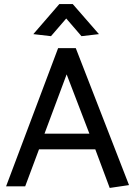

<svg xmlns="http://www.w3.org/2000/svg" viewBox="-20 -917 665 945"><path d="M420 -259H199L308 -551ZM266 -680 10 0H104L172 -182H449L520 8L615 -6L353 -680ZM306 -826 381 -739 467 -749 338 -897H272L144 -749L231 -739Z"/></svg>

Font: Catamaran Thin Medium
Style: Regular
Weight: 500
Version: Version 2.000